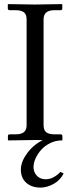

<svg xmlns="http://www.w3.org/2000/svg" viewBox="-20 -666 333 912"><path d="M172.4 225.1Q130.9 225.1 105 202.4Q79.1 179.7 79.1 139.6Q79.1 103 107.7 63.5Q136.2 23.9 182.1 -0.5Q161.1 -1 148.4 -1L19.5 1L17.6 -1V-19.5Q17.6 -27.8 25.4 -27.8H51.8Q81.5 -27.8 94 -38.6Q106.4 -49.3 106.4 -71.3V-573.7Q106.4 -597.2 93.8 -607.4Q81.1 -617.7 51.8 -617.7H25.4Q17.1 -617.7 17.1 -626V-644.5L19 -646.5Q106 -644.5 145 -644.5L273.9 -646.5L275.9 -644.5V-626Q275.9 -617.7 268.1 -617.7H241.7Q211.9 -617.7 199.5 -606.7Q187 -595.7 187 -573.7V-71.3Q187 -47.9 199.7 -37.8Q212.4 -27.8 241.7 -27.8H268.1Q276.4 -27.8 276.4 -19.5V-1L274.4 1H273.9Q245.1 1 219.2 13.4Q193.4 25.9 176.3 44.9Q159.2 64 149.2 85.9Q139.2 107.9 139.2 127.4Q139.2 151.9 155 168.7Q170.9 185.5 197.3 185.5Q233.4 185.5 267.1 150.4L282.2 158.2Q265.6 190.9 234.1 208Q202.6 225.1 172.4 225.1Z"/></svg>

Font: Libertinage
Style: f
Weight: 400
Designer: OSP
Foundry: OSP
Version: Version 1.0; 2008; OFL relea